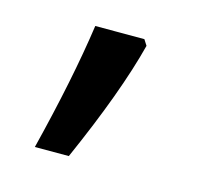

<svg xmlns="http://www.w3.org/2000/svg" viewBox="-52 -171 371 355"><g transform="rotate(15 134.0 6.5)"><path d="M91 -116H185L192 -105Q168 -11 106 129H41Q76 -11 91 -116Z"/></g></svg>

Font: Noto Sans Adlam New
Style: Regular
Weight: 400
Designer: Mark Jamra, Neil Patel
Foundry: JamraPatel LLC
Version: Version 3.000